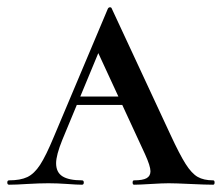

<svg xmlns="http://www.w3.org/2000/svg" viewBox="-28 -507 609 527"><path d="M183 -242H366L373 -219H168ZM557 0Q537 0 495 -2Q453 -4 435 -4Q418 -4 386 -2Q354 0 340 0Q336 0 336 -6Q336 -12 340 -12Q364 -12 374.5 -18Q385 -24 385 -37Q385 -51 370 -84L235 -376L272 -434L143 -123Q126 -81 126 -59Q126 -34 143.5 -23Q161 -12 197 -12Q202 -12 202 -6Q202 0 197 0Q183 0 157 -2Q129 -4 105 -4Q80 -4 46 -2Q16 0 -3 0Q-8 0 -8 -6Q-8 -12 -3 -12Q28 -12 47 -21Q66 -30 82 -54.5Q98 -79 120 -132L268 -483Q270 -487 274 -487Q278 -487 279 -483L440 -137Q465 -83 481.5 -57Q498 -31 514.5 -21.5Q531 -12 557 -12Q561 -12 561 -6Q561 0 557 0Z"/></svg>

Font: Cormorant SC SemiBold
Style: Regular
Weight: 600
Designer: Christian Thalmann (Catharsis Fonts)
Foundry: Catharsis Fonts
Version: Version 4.000